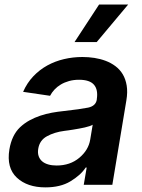

<svg xmlns="http://www.w3.org/2000/svg" viewBox="-20 -799 615 830"><path d="M20.6 -153.1Q30.9 -214.5 66.4 -248.6Q85.2 -266.3 107.6 -278.6Q130 -290.8 154.5 -299Q179 -307.2 204.5 -311.8Q230.1 -316.4 255 -318.9Q328.5 -327.1 361.2 -333.8Q393.8 -340.9 398.4 -367.9V-370Q404.8 -410.9 386.4 -432.5Q367.9 -454.2 321.7 -454.2Q298.3 -454.2 278.6 -448.7Q258.9 -443.2 243.1 -433.8Q227.3 -424.4 215.6 -411.8Q203.8 -399.1 196.4 -384.9L79.9 -402Q96.9 -440.7 123.9 -469.1Q150.9 -497.5 184.5 -516Q218 -534.4 256.7 -543.5Q295.5 -552.6 336.3 -552.6Q362.2 -552.6 388 -548.7Q413.7 -544.7 436.8 -536Q459.9 -527.3 479 -513Q498.2 -498.6 510.7 -477.8Q523.1 -457 527.7 -429Q532.3 -400.9 526.3 -365.1L465.6 0H342L354.8 -74.9H350.5Q339.1 -57.5 322.8 -43Q306.5 -28.4 284.1 -14.9Q241.1 11 176.1 11Q98 11 52.9 -30.9Q7.5 -73.2 20.6 -153.1ZM224.8 -83.5Q283 -83.5 322.8 -116.8Q362.6 -150.2 370 -195.7L380.7 -259.9Q376.1 -256.7 367 -253.7Q358 -250.7 346.4 -248Q334.9 -245.4 322.1 -243.1Q309.3 -240.8 297.2 -238.8Q285.2 -236.9 275 -235.4Q264.9 -234 258.9 -233.3Q236.5 -230.5 217.7 -224.6Q198.9 -218.8 182.9 -209.9Q150.9 -192.5 145.2 -155.2Q142.4 -137.8 147 -124.3Q151.6 -110.8 162.1 -101.7Q172.6 -92.7 188.6 -88.1Q204.5 -83.5 224.8 -83.5ZM302.2 -617.2 408.4 -779.5H534.1L398.1 -617.2Z"/></svg>

Font: Inter P Semi Bold
Style: Italic
Weight: 600
Italic angle: 9.39999°
Designer: Rasmus Andersson
Foundry: rsms
Version: Version 3.018;git-588b23468